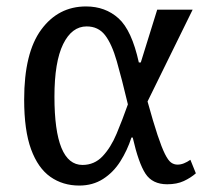

<svg xmlns="http://www.w3.org/2000/svg" viewBox="-20 -566 644 596"><path d="M226 10Q175 10 136.5 -17Q98 -44 76.5 -102.5Q55 -161 55 -257Q55 -402 108 -474Q161 -546 247 -546Q307 -546 348 -509Q389 -472 411 -372H417L468 -536H578L438 -251Q456 -186 469 -147Q482 -108 492 -88Q502 -68 511 -61.5Q520 -55 531 -55Q541 -55 551 -59Q561 -63 571 -70L588 -28Q572 -14 550.5 -4Q529 6 499 6Q453 6 431.5 -27Q410 -60 392 -139H388Q375 -99 353.5 -65Q332 -31 300 -10.5Q268 10 226 10ZM236 -54Q273 -54 298.5 -81Q324 -108 342 -151Q360 -194 377 -242Q358 -322 342.5 -376Q327 -430 306 -457Q285 -484 249 -484Q203 -484 176 -429Q149 -374 149 -266Q149 -54 236 -54Z"/></svg>

Font: Noto Serif SemiCondensed
Style: Regular
Weight: 400
Width: 4
Designer: Monotype Design Team
Foundry: Monotype Imaging Inc.
Version: Version 2.013